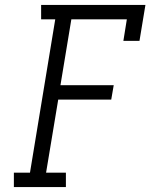

<svg xmlns="http://www.w3.org/2000/svg" viewBox="-20 -755 640 775"><path d="M36 0V-58H101L203 -677H146V-735H567L543 -590H478L492 -677H268L224 -411H439L429 -353H215L166 -58H246V0Z"/></svg>

Font: Iosevka Slab Light Extended
Style: Italic
Weight: 300
Width: 7
Italic angle: -9°
Monospace: yes
Designer: Belleve Invis
Foundry: Belleve Invis
Version: Version 11.1.0; ttfautohint (v1.8.3)